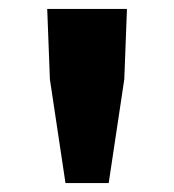

<svg xmlns="http://www.w3.org/2000/svg" viewBox="-20 -804 391 431"><path d="M127 -393 92 -626 86 -784H265L259 -626L224 -393Z"/></svg>

Font: Noto Sans HK Thin Black
Style: Regular
Weight: 900
Version: Version 2.004-H2;hotconv 1.0.118;makeotfexe 2.5.65603